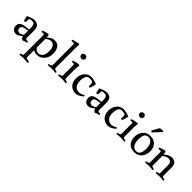

<svg xmlns="http://www.w3.org/2000/svg" viewBox="248 -2101 3736 3736"><g transform="rotate(45 2116.5 -232.5)"><path d="M191 -44Q210 -44 235 -55Q260 -66 283 -84V-198L206 -184Q171 -178 149 -162Q127 -146 127 -112Q127 -84 145 -64Q163 -44 191 -44ZM363 -286V-82Q363 -60 374.5 -53Q386 -46 402 -46Q413 -46 421 -46.5Q429 -47 429 -47L437 -18Q409 -12 383.5 -3.5Q358 5 333 16Q317 5 304 -12Q291 -29 286 -51Q240 -13 212 1.5Q184 16 156 16Q104 16 74 -16Q44 -48 44 -100Q44 -141 63.5 -165Q83 -189 116.5 -201Q150 -213 191 -217L283 -227V-272Q283 -324 267.5 -355.5Q252 -387 202 -387Q183 -387 165.5 -383.5Q148 -380 138 -375Q135 -365 134 -347Q133 -329 132.5 -311.5Q132 -294 132 -283L90 -271Q87 -281 81.5 -303Q76 -325 71 -348Q66 -371 65 -383Q82 -391 110.5 -402.5Q139 -414 169.5 -423Q200 -432 221 -432Q295 -432 329 -396Q363 -360 363 -286Z M631 -360 680 -395Q709 -416 736 -424Q763 -432 783 -432Q869 -432 907 -374.5Q945 -317 945 -224Q945 -154 917 -100Q889 -46 840.5 -15Q792 16 728 16Q703 16 677 8Q651 0 634 -10V178Q634 190 638 196Q642 202 655 207Q664 210 681 213Q698 216 712.5 218Q727 220 727 220L719 253Q686 249 652 246.5Q618 244 598 244Q579 244 552.5 246.5Q526 249 495 253L487 223Q487 223 496 221Q505 219 517 215Q529 211 538 207Q549 202 551.5 197Q554 192 554 179V-336Q554 -350 551 -358.5Q548 -367 537 -369Q530 -371 516.5 -369.5Q503 -368 492.5 -366Q482 -364 482 -364L477 -394Q495 -402 519 -410Q543 -418 567 -424Q591 -430 609 -432L625 -414Q627 -401 628.5 -387.5Q630 -374 631 -360ZM634 -320V-84Q649 -60 677.5 -42.5Q706 -25 737 -25Q784 -25 820 -67.5Q856 -110 856 -201Q856 -292 825 -332Q794 -372 740 -372Q716 -372 689.5 -358.5Q663 -345 634 -320Z M1174 -603V-66Q1174 -53 1176.5 -48Q1179 -43 1190 -37Q1200 -33 1213 -29.5Q1226 -26 1236.5 -24Q1247 -22 1247 -22L1240 8Q1200 4 1177 2Q1154 0 1134 0Q1115 0 1091 2Q1067 4 1029 8L1021 -22Q1021 -22 1031.5 -24Q1042 -26 1056 -29.5Q1070 -33 1079 -37Q1090 -43 1092 -48Q1094 -53 1094 -66V-622Q1094 -636 1091 -644.5Q1088 -653 1077 -656Q1070 -658 1056.5 -656Q1043 -654 1032 -652Q1021 -650 1021 -650L1016 -681Q1035 -689 1063 -697Q1091 -705 1119.5 -711Q1148 -717 1167 -718L1181 -700Q1177 -681 1175 -657Q1173 -633 1174 -603Z M1458 -316V-66Q1458 -53 1460.5 -48Q1463 -43 1474 -37Q1484 -33 1497 -29.5Q1510 -26 1520.5 -24Q1531 -22 1531 -22L1524 8Q1493 4 1465.5 2Q1438 0 1418 0Q1399 0 1371.5 2Q1344 4 1313 8L1305 -22Q1305 -22 1315.5 -24Q1326 -26 1340 -29.5Q1354 -33 1363 -37Q1374 -43 1376 -48Q1378 -53 1378 -66V-341Q1378 -358 1374 -365Q1370 -372 1361 -373Q1349 -375 1331.5 -372Q1314 -369 1314 -369L1308 -399Q1328 -407 1355 -414.5Q1382 -422 1409 -427Q1436 -432 1454 -432L1469 -414Q1464 -394 1461 -370.5Q1458 -347 1458 -316ZM1343 -599Q1343 -623 1359 -639Q1375 -655 1401 -655Q1427 -655 1443.5 -639Q1460 -623 1460 -599Q1460 -575 1443.5 -559.5Q1427 -544 1401 -544Q1376 -544 1359.5 -559.5Q1343 -575 1343 -599Z M1917 -259 1883 -265Q1884 -280 1883.5 -301.5Q1883 -323 1880.5 -343Q1878 -363 1873 -371Q1863 -379 1841.5 -384.5Q1820 -390 1790 -390Q1732 -390 1709 -343.5Q1686 -297 1686 -223Q1686 -135 1726 -91Q1766 -47 1830 -47Q1859 -47 1889.5 -59.5Q1920 -72 1944 -88L1960 -64Q1911 -20 1871.5 -2Q1832 16 1797 16Q1738 16 1693 -10.5Q1648 -37 1622.5 -85.5Q1597 -134 1597 -200Q1597 -262 1620.5 -315Q1644 -368 1689 -400Q1734 -432 1798 -432Q1821 -432 1852 -425Q1883 -418 1911.5 -409Q1940 -400 1953 -394Q1952 -381 1945.5 -354Q1939 -327 1931 -299.5Q1923 -272 1917 -259Z M2181 -44Q2200 -44 2225 -55Q2250 -66 2273 -84V-198L2196 -184Q2161 -178 2139 -162Q2117 -146 2117 -112Q2117 -84 2135 -64Q2153 -44 2181 -44ZM2353 -286V-82Q2353 -60 2364.5 -53Q2376 -46 2392 -46Q2403 -46 2411 -46.5Q2419 -47 2419 -47L2427 -18Q2399 -12 2373.5 -3.5Q2348 5 2323 16Q2307 5 2294 -12Q2281 -29 2276 -51Q2230 -13 2202 1.5Q2174 16 2146 16Q2094 16 2064 -16Q2034 -48 2034 -100Q2034 -141 2053.5 -165Q2073 -189 2106.5 -201Q2140 -213 2181 -217L2273 -227V-272Q2273 -324 2257.5 -355.5Q2242 -387 2192 -387Q2173 -387 2155.5 -383.5Q2138 -380 2128 -375Q2125 -365 2124 -347Q2123 -329 2122.5 -311.5Q2122 -294 2122 -283L2080 -271Q2077 -281 2071.5 -303Q2066 -325 2061 -348Q2056 -371 2055 -383Q2072 -391 2100.5 -402.5Q2129 -414 2159.5 -423Q2190 -432 2211 -432Q2285 -432 2319 -396Q2353 -360 2353 -286Z M2807 -259 2773 -265Q2774 -280 2773.5 -301.5Q2773 -323 2770.5 -343Q2768 -363 2763 -371Q2753 -379 2731.5 -384.5Q2710 -390 2680 -390Q2622 -390 2599 -343.5Q2576 -297 2576 -223Q2576 -135 2616 -91Q2656 -47 2720 -47Q2749 -47 2779.5 -59.5Q2810 -72 2834 -88L2850 -64Q2801 -20 2761.5 -2Q2722 16 2687 16Q2628 16 2583 -10.5Q2538 -37 2512.5 -85.5Q2487 -134 2487 -200Q2487 -262 2510.5 -315Q2534 -368 2579 -400Q2624 -432 2688 -432Q2711 -432 2742 -425Q2773 -418 2801.5 -409Q2830 -400 2843 -394Q2842 -381 2835.5 -354Q2829 -327 2821 -299.5Q2813 -272 2807 -259Z M3067 -316V-66Q3067 -53 3069.5 -48Q3072 -43 3083 -37Q3093 -33 3106 -29.5Q3119 -26 3129.5 -24Q3140 -22 3140 -22L3133 8Q3102 4 3074.5 2Q3047 0 3027 0Q3008 0 2980.5 2Q2953 4 2922 8L2914 -22Q2914 -22 2924.5 -24Q2935 -26 2949 -29.5Q2963 -33 2972 -37Q2983 -43 2985 -48Q2987 -53 2987 -66V-341Q2987 -358 2983 -365Q2979 -372 2970 -373Q2958 -375 2940.5 -372Q2923 -369 2923 -369L2917 -399Q2937 -407 2964 -414.5Q2991 -422 3018 -427Q3045 -432 3063 -432L3078 -414Q3073 -394 3070 -370.5Q3067 -347 3067 -316ZM2952 -599Q2952 -623 2968 -639Q2984 -655 3010 -655Q3036 -655 3052.5 -639Q3069 -623 3069 -599Q3069 -575 3052.5 -559.5Q3036 -544 3010 -544Q2985 -544 2968.5 -559.5Q2952 -575 2952 -599Z M3206 -197Q3206 -266 3232 -319Q3258 -372 3305 -402Q3352 -432 3414 -432Q3517 -432 3570.5 -372.5Q3624 -313 3624 -219Q3624 -151 3597.5 -97.5Q3571 -44 3524 -14Q3477 16 3415 16Q3312 16 3259 -43.5Q3206 -103 3206 -197ZM3295 -219Q3295 -125 3330.5 -75Q3366 -25 3428 -25Q3534 -25 3534 -197Q3534 -292 3498 -341.5Q3462 -391 3400 -391Q3295 -391 3295 -219ZM3524 -675 3534 -659 3383 -497 3351 -516Q3354 -521 3366 -543Q3378 -565 3393 -592.5Q3408 -620 3421 -642Q3434 -664 3439 -669Q3448 -671 3465 -672.5Q3482 -674 3499 -675Q3516 -676 3524 -675Z M3853 -321V-64Q3853 -52 3855.5 -47Q3858 -42 3869 -36Q3883 -29 3902.5 -25Q3922 -21 3922 -21L3915 8Q3877 4 3854.5 2Q3832 0 3812 0Q3792 0 3769 2Q3746 4 3708 8L3700 -22Q3700 -22 3710.5 -24Q3721 -26 3735 -29.5Q3749 -33 3758 -37Q3769 -43 3771 -48Q3773 -53 3773 -66V-336Q3773 -350 3770 -358.5Q3767 -367 3756 -369Q3749 -371 3735.5 -369.5Q3722 -368 3711.5 -366Q3701 -364 3701 -364L3696 -394Q3714 -402 3737.5 -410Q3761 -418 3784.5 -424Q3808 -430 3826 -432L3842 -414Q3842 -398 3845 -383.5Q3848 -369 3852 -358L3890 -387Q3915 -407 3945.5 -419.5Q3976 -432 4007 -432Q4071 -432 4105.5 -398Q4140 -364 4140 -281V-66Q4140 -53 4142.5 -48Q4145 -43 4156 -37Q4166 -33 4179 -29.5Q4192 -26 4202.5 -24Q4213 -22 4213 -22L4206 8Q4168 4 4145 2Q4122 0 4102 0Q4083 0 4060 2Q4037 4 3999 8L3992 -21Q3992 -21 4011.5 -25Q4031 -29 4045 -36Q4056 -42 4058 -47Q4060 -52 4060 -64V-261Q4060 -318 4040 -344.5Q4020 -371 3968 -371Q3937 -371 3907 -355.5Q3877 -340 3853 -321Z"/></g></svg>

Font: Buenard
Style: Regular
Weight: 400
Version: Version 2.000